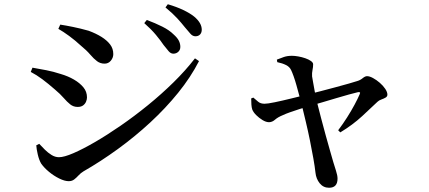

<svg xmlns="http://www.w3.org/2000/svg" viewBox="-20 -828 2020 905"><path d="M797 -575Q785 -575 775 -586.5Q765 -598 751 -616Q737 -637 715 -663.5Q693 -690 660 -719L672 -734Q712 -719 745 -702.5Q778 -686 798 -666Q816 -650 823 -636Q830 -622 830 -607Q830 -593 820.5 -584Q811 -575 797 -575ZM304 26Q285 26 259.5 13.5Q234 1 211 -18Q188 -37 174 -57Q164 -74 158 -100Q152 -126 151 -143L165 -150Q177 -137 191.5 -122.5Q206 -108 223 -97.5Q240 -87 258 -87Q282 -87 326 -106Q370 -125 427 -158Q484 -191 548.5 -235.5Q613 -280 677 -332Q741 -384 798 -440Q855 -496 899 -553L918 -540Q879 -464 820 -391Q761 -318 688.5 -251Q616 -184 535.5 -125.5Q455 -67 373 -20Q360 -12 350 -1Q340 10 329.5 18Q319 26 304 26ZM346 -324Q326 -324 311 -336Q296 -348 280 -366.5Q264 -385 239 -406Q207 -434 179.5 -454.5Q152 -475 125 -489L133 -509Q167 -503 198.5 -497Q230 -491 267 -479Q301 -469 328.5 -453Q356 -437 373 -416.5Q390 -396 390 -369Q390 -359 385.5 -348.5Q381 -338 371.5 -331Q362 -324 346 -324ZM473 -528Q453 -528 437.5 -539.5Q422 -551 405 -571Q388 -591 361 -613Q334 -638 306 -658.5Q278 -679 255 -692L264 -712Q290 -708 324.5 -701Q359 -694 398 -683Q433 -670 458.5 -654Q484 -638 499 -618.5Q514 -599 514 -573Q514 -556 502.5 -542Q491 -528 473 -528ZM901 -657Q888 -657 877.5 -669Q867 -681 851 -700Q836 -719 816 -741Q796 -763 760 -793L771 -808Q812 -796 843.5 -781Q875 -766 895 -750Q931 -720 931 -688Q931 -674 923 -665.5Q915 -657 901 -657Z M1531 57Q1504 57 1487 36Q1470 15 1467 -14Q1464 -42 1457 -81.5Q1450 -121 1441 -165.5Q1432 -210 1421.5 -254Q1411 -298 1402 -335Q1397 -354 1390.5 -378Q1384 -402 1377.5 -425.5Q1371 -449 1364 -468.5Q1357 -488 1352 -498Q1345 -513 1328 -521.5Q1311 -530 1287 -535L1285 -547Q1302 -554 1318.5 -559.5Q1335 -565 1356 -565Q1369 -565 1386 -562Q1403 -559 1419 -553.5Q1435 -548 1445.5 -540.5Q1456 -533 1456 -525Q1456 -512 1453 -498Q1450 -484 1451 -468Q1453 -458 1456 -439Q1459 -420 1463.5 -397.5Q1468 -375 1472 -355Q1482 -315 1493 -273Q1504 -231 1515 -191Q1526 -151 1535.5 -118Q1545 -85 1551 -64Q1556 -47 1563.5 -24Q1571 -1 1571 14Q1571 57 1531 57ZM1574 -214Q1596 -243 1616 -274.5Q1636 -306 1651.5 -335Q1667 -364 1675 -383Q1679 -391 1676 -393Q1673 -395 1665 -393Q1651 -390 1624.5 -382.5Q1598 -375 1565.5 -365.5Q1533 -356 1500 -346Q1467 -336 1438 -328Q1417 -322 1392 -314Q1367 -306 1346 -298.5Q1325 -291 1315 -286Q1290 -276 1276.5 -264Q1263 -252 1248 -252Q1234 -252 1217.5 -262Q1201 -272 1187.5 -285.5Q1174 -299 1169 -312Q1166 -321 1165 -335Q1164 -349 1164 -364L1174 -368Q1186 -358 1197 -348.5Q1208 -339 1227 -339Q1241 -339 1275 -346Q1309 -353 1351.5 -363.5Q1394 -374 1431 -383Q1456 -389 1490.5 -398Q1525 -407 1560.5 -416.5Q1596 -426 1624 -434Q1652 -442 1664 -446Q1678 -450 1689.5 -459.5Q1701 -469 1710 -469Q1722 -469 1738.5 -460Q1755 -451 1770.5 -437.5Q1786 -424 1796 -409Q1806 -394 1806 -382Q1806 -373 1797.5 -368Q1789 -363 1777.5 -359Q1766 -355 1759 -348Q1732 -322 1687 -280.5Q1642 -239 1584 -204Z"/></svg>

Font: Noto Serif HK ExtraLight SemiBold
Style: Regular
Weight: 600
Version: Version 2.002-H1;hotconv 1.1.0;makeotfexe 2.6.0